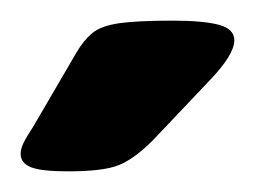

<svg xmlns="http://www.w3.org/2000/svg" viewBox="-20 -738 247 186"><path d="M46 -572Q20 -572 10 -576Q0 -580 0 -589Q0 -594 3 -600Q6 -606 12 -615L54 -687Q61 -699 69.5 -706Q78 -713 95.5 -715.5Q113 -718 147 -718Q177 -718 192 -714Q207 -710 207 -699Q207 -685 183 -660L128 -602Q110 -584 95 -578Q80 -572 46 -572Z"/></svg>

Font: Asap Semi Expanded ExtraBold
Style: Regular
Weight: 800
Width: 6
Designer: Pablo Cosgaya
Foundry: Omnibus-Type
Version: Version 3.001; ttfautohint (v1.8.4.7-5d5b)